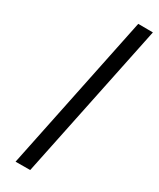

<svg xmlns="http://www.w3.org/2000/svg" viewBox="-81 -772 702 846"><g transform="rotate(10 269.5 -348.5)"><path d="M112 10 42 -15 469 -707 539 -681Z"/></g></svg>

Font: Titillium Web
Style: Italic
Weight: 400
Italic angle: -13°
Version: Version 1.002;PS 57.000;hotconv 1.0.70;makeotf.lib2.5.55311